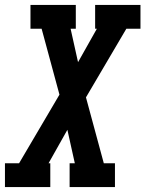

<svg xmlns="http://www.w3.org/2000/svg" viewBox="-39 -755 587 775"><path d="M-19 0V-96H38L201 -373L129 -639H84V-735H267V-639H246L276 -504L352 -639H345V-735H528V-639H471L308 -362L380 -96H425V0H242V-96H263L233 -231L157 -96H164V0Z"/></svg>

Font: Iosevka Slab Oblique
Style: Bold
Weight: 700
Italic angle: -9°
Monospace: yes
Designer: Belleve Invis
Foundry: Belleve Invis
Version: Version 11.1.1; ttfautohint (v1.8.3)